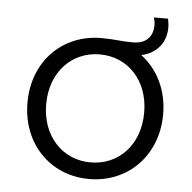

<svg xmlns="http://www.w3.org/2000/svg" viewBox="-48 -673 727 726"><g transform="rotate(5 315.5 -310.0)"><path d="M316 5C464 5 574 -107 574 -263C574 -355 535 -432 472 -479C532 -492 565 -536 565 -592C565 -602 563 -614 561 -625H507C510 -616 512 -606 512 -595C512 -561 494 -524 436 -524C390 -524 369 -530 317 -530C168 -530 59 -419 59 -263C59 -107 168 5 316 5ZM316 -58C211 -58 130 -140 130 -263C130 -386 211 -468 316 -468C422 -468 502 -386 502 -263C502 -140 422 -58 316 -58Z"/></g></svg>

Font: Chess Sans
Style: Regular
Weight: 400
Designer: Wolf Bōese
Foundry: Wolf Bōese
Version: Version 7.223;Glyphs 3.3 (3306)